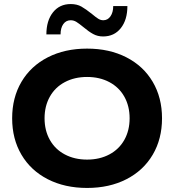

<svg xmlns="http://www.w3.org/2000/svg" viewBox="-20 -918 860 948"><path d="M780 -334Q780 -232 734 -154Q688 -76 604 -33Q520 10 410 10Q300 10 216 -33Q132 -76 86 -154Q40 -232 40 -334Q40 -436 86 -514Q132 -592 216 -635Q300 -678 410 -678Q520 -678 604 -635Q688 -592 734 -514Q780 -436 780 -334ZM620 -334Q620 -394 594 -440.5Q568 -487 520 -512.5Q472 -538 410 -538Q348 -538 300 -512.5Q252 -487 226 -440.5Q200 -394 200 -334Q200 -274 226 -227.5Q252 -181 300 -155.5Q348 -130 410 -130Q472 -130 520 -155.5Q568 -181 594 -227.5Q620 -274 620 -334ZM489 -738Q462 -738 440 -750Q418 -762 392 -784Q370 -802 357 -810Q344 -818 329 -818Q306 -818 292.5 -799Q279 -780 279 -748H209Q209 -816 241.5 -857Q274 -898 329 -898Q360 -898 382 -885.5Q404 -873 434 -849Q453 -833 465 -825.5Q477 -818 490 -818Q512 -818 525.5 -837.5Q539 -857 539 -888H609Q609 -820 576.5 -779Q544 -738 489 -738Z"/></svg>

Font: Madhuban Bold
Style: Regular
Weight: 700
Designer: jaikishan Patel
Foundry: MagicType
Version: Version 1.000